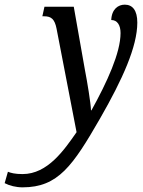

<svg xmlns="http://www.w3.org/2000/svg" viewBox="-158 -565 615 825"><path d="M-61 240C92 240 155 147 272 -56C369 -225 432 -365 432 -468C432 -520 412 -545 378 -545C350 -545 322 -526 320 -479C346 -479 360 -457 360 -423C360 -338 302 -212 235 -91H233C232 -122 217 -213 207 -264L159 -536H33L24 -495H32C63 -495 77 -482 85 -442L171 3C118 79 47 183 -61 183C-94 183 -112 178 -124 173L-138 222C-117 233 -89 240 -61 240Z"/></svg>

Font: Noto Serif ExtraCondensed
Style: Italic
Weight: 400
Width: 2
Italic angle: -12°
Designer: Monotype Design Team
Foundry: Monotype Imaging Inc.
Version: Version 2.014